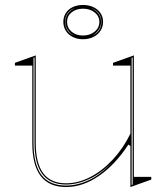

<svg xmlns="http://www.w3.org/2000/svg" viewBox="-20 -738 669 773"><path d="M246 15Q178 15 144 -29Q110 -73 110 -162V-474H40V-485L124 -515V-162Q124 -80 154.5 -40Q185 0 246 0Q295 0 344 -25.5Q393 -51 435 -96.5Q477 -142 505 -200V-474H435V-485L519 -515V-26H589V-15L505 15V-150L497 -156Q443 -74 378 -29.5Q313 15 246 15ZM514 -507 510 -505V7L514 5ZM119 -507 115 -505V-163Q115 -75 147.5 -33Q180 9 246 9Q292 9 339.5 -13.5Q387 -36 434 -87Q387 -39 339 -17Q291 5 246 5Q182 5 150.5 -37Q119 -79 119 -163ZM314 -718Q337 -718 355.5 -709.5Q374 -701 384.5 -685.5Q395 -670 395 -650Q395 -630 384.5 -614Q374 -598 355.5 -589Q337 -580 314 -580Q291 -580 273 -589Q255 -598 245 -614Q235 -630 235 -650Q235 -670 245 -685.5Q255 -701 273 -709.5Q291 -718 314 -718ZM314 -703Q286 -703 268 -688Q250 -673 250 -650Q250 -626 268 -610.5Q286 -595 314 -595Q342 -595 361 -610.5Q380 -626 380 -650Q380 -673 361 -688Q342 -703 314 -703ZM283 -592Q265 -600 254 -615.5Q243 -631 243 -650Q243 -669 254 -684Q265 -699 283 -706Q270 -702 261 -694Q252 -686 247 -675Q242 -664 242 -650Q242 -636 247 -624.5Q252 -613 261 -605Q270 -597 283 -592ZM346 -592Q359 -597 368.5 -605Q378 -613 383 -624.5Q388 -636 388 -650Q388 -664 383 -675Q378 -686 368.5 -694Q359 -702 346 -706Q364 -699 375.5 -684.5Q387 -670 387 -650Q387 -631 375.5 -615.5Q364 -600 346 -592Z"/></svg>

Font: Kalnia Glaze Thin
Style: Regular
Weight: 100
Designer: Frida Medrano
Foundry: Frida Medrano
Version: Version 1.110